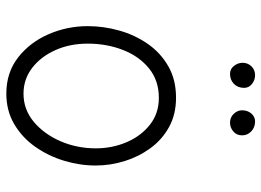

<svg xmlns="http://www.w3.org/2000/svg" viewBox="-130 -676 825 606"><g transform="rotate(90 283.0 -373.5)"><path d="M289.1 -516.1Q341.8 -516.1 381.8 -493.9Q421.9 -471.7 448.7 -434.6Q475.6 -397.5 489.3 -352.8Q502.9 -308.1 502.9 -262.7Q502.9 -212.4 487.8 -162.6Q472.7 -112.8 443.6 -71.5Q414.6 -30.3 372.3 -5.4Q330.1 19.5 275.9 19.5Q209.5 19.5 161.9 -17.6Q114.3 -54.7 88.6 -113.5Q63 -172.4 63 -237.3Q63 -287.6 76.9 -336.9Q90.8 -386.2 118.9 -426.8Q147 -467.3 189.5 -491.7Q231.9 -516.1 289.1 -516.1ZM289.1 -461.9Q234.9 -461.9 196.5 -430.9Q158.2 -399.9 138.2 -348.6Q118.2 -297.4 118.2 -237.3Q118.2 -181.2 138.7 -135.3Q159.2 -89.4 194.8 -62Q230.5 -34.7 275.9 -34.7Q326.2 -34.7 365 -67.1Q403.8 -99.6 426.3 -151.6Q448.7 -203.6 448.7 -262.7Q448.7 -314.9 429.2 -360.4Q409.7 -405.8 374 -433.8Q338.4 -461.9 289.1 -461.9ZM407.7 -724.6Q407.7 -707.5 395.5 -697Q383.3 -686.5 367.7 -686.5Q350.6 -686.5 339.6 -698.5Q328.6 -710.4 328.6 -724.1Q328.6 -742.2 338.9 -753.9Q349.1 -765.6 363.8 -765.6Q382.3 -765.6 395 -753.7Q407.7 -741.7 407.7 -724.6ZM257.8 -731Q257.8 -711.4 245.4 -699Q232.9 -686.5 213.4 -686.5Q198.2 -686.5 188.5 -699Q178.7 -711.4 178.7 -726.1Q178.7 -742.7 189.9 -754.2Q201.2 -765.6 217.8 -765.6Q232.9 -765.6 245.4 -755.9Q257.8 -746.1 257.8 -731Z"/></g></svg>

Font: Mikhak Light
Style: Regular
Weight: 300
Designer: Amin Abedi
Version: Version 3.3